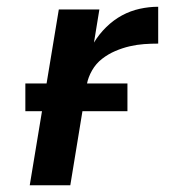

<svg xmlns="http://www.w3.org/2000/svg" viewBox="-20 -548 540 568"><path d="M68 0 154 -520H274L258 -422Q273 -447 294.5 -468Q316 -489 341 -502.5Q366 -516 393.5 -522Q421 -528 448 -528V-419Q427 -419 406 -417.5Q385 -416 363.5 -411Q342 -406 321 -397Q300 -388 282 -374Q264 -360 252.5 -340Q241 -320 237 -299L188 0ZM357 -219H55V-301H357Z"/></svg>

Font: Iosevka Aile Oblique
Style: Bold
Weight: 700
Italic angle: -9°
Designer: Belleve Invis
Foundry: Belleve Invis
Version: Version 31.1.0; ttfautohint (v1.8.4)